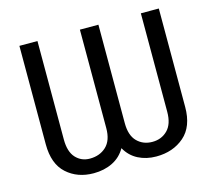

<svg xmlns="http://www.w3.org/2000/svg" viewBox="-103 -837 1085 973"><g transform="rotate(-15 439.5 -350.5)"><path d="M393.6 -710.9H490.7V-194.3Q490.7 -129.9 522.2 -98.1Q553.7 -66.4 602.1 -66.4Q649.9 -66.4 681.6 -98.1Q713.4 -129.9 713.4 -194.3V-710.9H807.6V-194.3Q807.6 -91.3 749 -40.5Q690.4 10.3 602.1 10.3Q549.8 10.3 507.8 -11.2Q465.8 -32.7 441.4 -76.2Q416.5 -32.7 372.8 -11.2Q329.1 10.3 273.9 10.3Q189 10.3 132.6 -40.5Q76.2 -91.3 76.2 -194.3V-710.9H170.9V-194.3Q170.9 -129.9 200.2 -98.1Q229.5 -66.4 273.9 -66.4Q326.2 -66.4 359.9 -98.1Q393.6 -129.9 393.6 -194.3Z"/></g></svg>

Font: LXGW WenKai GB Screen
Style: Regular
Weight: 400
Designer: LXGW / Fontworks Inc.
Foundry: LXGW / Fontworks Inc.
Version: Version 1.321;February 19, 2024;FontCreator 14.0.0.2901 64-b